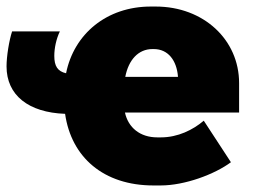

<svg xmlns="http://www.w3.org/2000/svg" viewBox="-20 -553 782 587"><path d="M17 -457C8 -430 0 -381 0 -350C0 -262 67 -209 179 -205C198 -72 297 14 449 14H471C545 14 636 -20 686 -57L603 -184C570 -156 524 -133 472 -133H461C408 -133 372 -163 362 -209H711V-299C711 -431 603 -533 456 -533H441C306 -533 206 -449 182 -329C156 -335 146 -351 146 -382C146 -406 152 -434 163 -457ZM363 -318C373 -370 403 -403 446 -403H450C495 -403 520 -367 524 -320V-318Z"/></svg>

Font: Fixel Display Black
Style: Regular
Weight: 900
Designer: AlfaBravo + MacPaw
Foundry: Kyrylo Tkachov, Marchela Mozhyna, Serhii Makarenko, Maria Weinstein, Zakhar Kryvoshyya
Version: Version 1.211